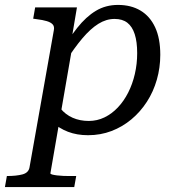

<svg xmlns="http://www.w3.org/2000/svg" viewBox="-81 -538 716 781"><path d="M-61 223 -53 178H-52Q-15 178 10 171.5Q35 165 39 143L138 -415Q141 -430 133.5 -438.5Q126 -447 109.5 -452Q93 -457 68 -460L54 -462L62 -508H232L207 -360L218 -376L124 167Q124 170 131.5 172Q139 174 151 175.5Q163 177 176.5 177.5Q190 178 200 178H229L221 223ZM86 -101 137 -157Q145 -122 165 -97Q185 -72 214.5 -59Q244 -46 280 -46Q314 -46 344 -60.5Q374 -75 398.5 -101Q423 -127 440.5 -161.5Q458 -196 467.5 -237Q477 -278 477 -322Q477 -368 467 -399Q457 -430 437 -445.5Q417 -461 385 -461Q351 -461 319 -441Q287 -421 254 -382Q221 -343 184 -285L159 -314Q197 -379 233 -424.5Q269 -470 309 -494Q349 -518 399 -518Q452 -518 490.5 -495Q529 -472 550 -427Q571 -382 571 -315Q571 -263 557 -214Q543 -165 516.5 -124Q490 -83 453.5 -52.5Q417 -22 372.5 -5Q328 12 277 12Q232 12 195.5 -2Q159 -16 132 -41.5Q105 -67 86 -101Z"/></svg>

Font: Roboto Serif 20pt
Style: Italic
Weight: 400
Italic angle: -10°
Designer: Greg Gazdowicz
Foundry: Commercial Type
Version: Version 1.008